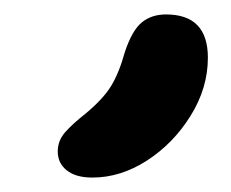

<svg xmlns="http://www.w3.org/2000/svg" viewBox="-20 -816 320 266"><path d="M108 -570Q85 -570 72.5 -580Q60 -590 60 -606Q60 -621 70 -632.5Q80 -644 99 -659Q123 -679 134 -697Q145 -715 153 -744Q163 -774 176.5 -785Q190 -796 210 -796Q239 -796 253.5 -781Q268 -766 268 -736Q268 -694 244 -655.5Q220 -617 183.5 -593.5Q147 -570 108 -570Z"/></svg>

Font: Shantell Sans Medium
Style: Regular
Weight: 500
Designer: Stephen Nixon, Anya Danilova, Shantell Martin
Foundry: Arrow Type
Version: Version 1.011;[c5ecc13dd]